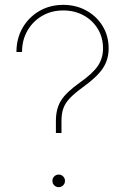

<svg xmlns="http://www.w3.org/2000/svg" viewBox="-20 -757 519 781"><path d="M207.4 -215.9V-265.6Q207.4 -314.6 228.3 -348.2Q249.3 -381.7 304 -420.5Q358 -458.5 378.6 -489.7Q399.1 -521 399.1 -559.7Q399.1 -604.8 377.8 -639.7Q356.5 -674.7 319.8 -694.6Q283 -714.5 237.2 -714.5Q188.9 -714.5 151.1 -692.3Q113.3 -670.1 91.4 -631.9Q69.6 -593.8 69.6 -545.5H46.9Q46.9 -600.1 71.7 -643.5Q96.6 -686.8 139.7 -712Q182.9 -737.2 237.2 -737.2Q289.4 -737.2 331.1 -714.1Q372.9 -691.1 397.4 -651.1Q421.9 -611.2 421.9 -559.7Q421.9 -514.6 398.4 -479.2Q375 -443.9 316.8 -402Q283 -377.5 264 -357.4Q245 -337.4 237.6 -315.9Q230.1 -294.4 230.1 -265.6V-215.9ZM218.8 4.3Q208.1 4.3 200.6 -3.2Q193.2 -10.7 193.2 -21.3Q193.2 -32 200.6 -39.4Q208.1 -46.9 218.8 -46.9Q229.4 -46.9 236.9 -39.4Q244.3 -32 244.3 -21.3Q244.3 -10.7 236.9 -3.2Q229.4 4.3 218.8 4.3Z"/></svg>

Font: Inter Thin BETA
Style: Regular
Weight: 100
Designer: Rasmus Andersson
Foundry: rsms
Version: Version 3.011;git-f93a4a705